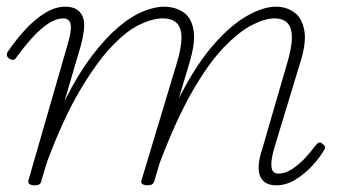

<svg xmlns="http://www.w3.org/2000/svg" viewBox="-20 -539 1029 574"><path d="M83 15Q73 15 68 11Q63 7 65 0L181 -402Q194 -444 191.5 -464Q189 -484 168 -484Q149 -484 126 -469.5Q103 -455 78.5 -428.5Q54 -402 28 -366Q24 -360 19 -360Q14 -360 7 -364Q1 -369 0.5 -374Q0 -379 3 -384Q28 -421 57 -452Q86 -483 116 -501Q146 -519 175 -519Q194 -519 206.5 -512.5Q219 -506 226 -492Q233 -478 231.5 -456.5Q230 -435 222 -404L173 -237Q213 -317 254.5 -371.5Q296 -426 334.5 -458.5Q373 -491 408 -505Q443 -519 470 -519Q503 -519 527.5 -503Q552 -487 558.5 -449.5Q565 -412 546 -350L442 0Q440 8 435.5 11.5Q431 15 420 15Q411 15 405.5 11Q400 7 403 0L507 -345Q522 -394 522.5 -424.5Q523 -455 509 -469.5Q495 -484 466 -484Q436 -484 396.5 -465Q357 -446 312 -398Q267 -350 218 -267Q169 -184 121 -56L104 0Q103 8 98.5 11.5Q94 15 83 15ZM806 15Q788 15 776 8.5Q764 2 758 -11.5Q752 -25 753.5 -46Q755 -67 765 -97L837 -345Q852 -394 852.5 -424.5Q853 -455 840 -469.5Q827 -484 800 -484Q772 -484 733 -464Q694 -444 648 -396Q602 -348 553.5 -263Q505 -178 456 -48H441Q476 -171 522.5 -260Q569 -349 619.5 -406.5Q670 -464 718.5 -491.5Q767 -519 805 -519Q835 -519 858.5 -503Q882 -487 889.5 -449.5Q897 -412 877 -350L801 -100Q793 -73 791.5 -55Q790 -37 795 -28.5Q800 -20 813 -20Q833 -20 854 -34Q875 -48 893 -67.5Q911 -87 924 -105Q930 -112 934.5 -113Q939 -114 944 -109Q952 -103 952 -98.5Q952 -94 948 -89Q936 -68 914 -44Q892 -20 864 -2.5Q836 15 806 15Z"/></svg>

Font: Playwrite AU QLD Thin
Style: Regular
Weight: 250
Designer: Veronika Burian, José Scaglione
Foundry: TypeTogether
Version: Version 1.002